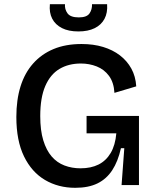

<svg xmlns="http://www.w3.org/2000/svg" viewBox="-20 -883 746 916"><path d="M339 13Q258 13 194.5 -24.5Q131 -62 94.5 -137Q58 -212 58 -325Q58 -407 78 -471Q98 -535 138 -580Q178 -625 235.5 -649Q293 -673 369 -673Q426 -673 472 -659Q518 -645 552 -619Q586 -593 606.5 -556Q627 -519 630 -471L526 -440Q523 -490 500 -521Q477 -552 441.5 -566Q406 -580 366 -580Q307 -580 263.5 -554Q220 -528 196 -472.5Q172 -417 172 -329Q172 -261 186.5 -213.5Q201 -166 226.5 -136.5Q252 -107 287.5 -93.5Q323 -80 364 -80Q414 -80 450 -98Q486 -116 508 -153Q530 -190 535 -247H393V-330H643V-224V0H560L573 -176H557Q543 -113 515.5 -71Q488 -29 445 -8Q402 13 339 13ZM218 -863H290Q288 -839 302 -819.5Q316 -800 356 -800Q394 -800 407 -819Q420 -838 419 -863H491Q494 -822 478.5 -793Q463 -764 431.5 -748.5Q400 -733 354 -733Q307 -733 275.5 -749Q244 -765 229 -794Q214 -823 218 -863Z"/></svg>

Font: Bricolage Grotesque 96pt ExtraBold Medium
Style: Regular
Weight: 500
Version: Version 1.001;gftools[0.9.33.dev8+g029e19f]